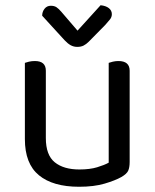

<svg xmlns="http://www.w3.org/2000/svg" viewBox="-20 -700 590 733"><path d="M75 -460Q80 -462 90.5 -464.5Q101 -467 113 -467Q155 -467 155 -430V-173Q155 -108 189 -80.5Q223 -53 283 -53Q323 -53 351 -61.5Q379 -70 395 -79V-460Q400 -462 410.5 -464.5Q421 -467 432 -467Q475 -467 475 -430V-82Q475 -61 469.5 -48.5Q464 -36 443 -24Q420 -11 379.5 1Q339 13 282 13Q182 13 128.5 -31Q75 -75 75 -169ZM276 -583 364 -680Q384 -678 395.5 -669Q407 -660 407 -646Q407 -635 400 -626Q393 -617 382 -605L319 -541Q309 -531 299 -526Q289 -521 275 -521Q261 -521 249.5 -527.5Q238 -534 226 -547L141 -640Q141 -655 150 -666.5Q159 -678 174 -678Q187 -678 195.5 -672.5Q204 -667 215 -654Z"/></svg>

Font: Baloo 2
Style: Regular
Weight: 400
Designer: Sarang Kulkarni and Ek Type
Foundry: Ek Type
Version: Version 1.640;hotconv 1.0.111;makeotfexe 2.5.65597; ttfautoh